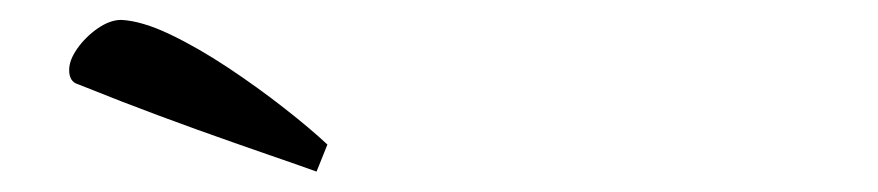

<svg xmlns="http://www.w3.org/2000/svg" viewBox="-20 -615 873 191"><path d="M294.9 -444.3Q277.3 -450.7 246.1 -461.4Q214.8 -472.2 176.8 -485.8Q138.7 -499.5 100.6 -514.2L57.6 -531.2Q48.8 -533.7 48.8 -545.4Q48.8 -555.2 56.9 -566.7Q64.9 -578.1 77.1 -586.7Q89.4 -595.2 100.6 -595.2Q121.1 -594.2 149.2 -580.8Q177.2 -567.4 207 -547.6Q236.8 -527.8 262.9 -507.3Q289.1 -486.8 305.7 -471.2Z"/></svg>

Font: Norican
Style: Regular
Weight: 400
Designer: Vernon Adams
Foundry: Vernon Adams
Version: Version 1.100; ttfautohint (v1.8.4.7-5d5b);gftools[0.9.33]